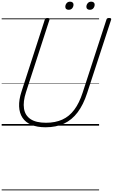

<svg xmlns="http://www.w3.org/2000/svg" viewBox="-20 -1503 1350 2296"><path d="M525 19Q424 19 354.5 -10.5Q285 -40 248.5 -95.5Q212 -151 208.5 -230Q205 -309 237 -407L516 -1269Q519 -1279 525.5 -1283.5Q532 -1288 549 -1288Q562 -1288 568.5 -1283Q575 -1278 572 -1268L291 -401Q254 -287 267 -204.5Q280 -122 345.5 -78.5Q411 -35 530 -35Q642 -35 725.5 -73Q809 -111 868.5 -191Q928 -271 968 -394L1253 -1269Q1256 -1279 1263 -1283.5Q1270 -1288 1285 -1288Q1315 -1288 1309 -1268L1022 -390Q977 -251 908.5 -160Q840 -69 745.5 -25Q651 19 525 19ZM801 -1386Q783 -1386 772 -1395Q761 -1404 761 -1421Q761 -1445 776 -1464Q791 -1483 818 -1483Q836 -1483 847.5 -1474Q859 -1465 859 -1448Q859 -1424 844 -1405Q829 -1386 801 -1386ZM1054 -1386Q1036 -1386 1024.5 -1395Q1013 -1404 1013 -1421Q1013 -1445 1028.5 -1464Q1044 -1483 1071 -1483Q1089 -1483 1100.5 -1474Q1112 -1465 1112 -1448Q1112 -1424 1097 -1405Q1082 -1386 1054 -1386ZM0 763H1165V773H0ZM0 -20H1165V0H0ZM0 -505H1165V-500H0ZM0 -1283H1165V-1273H0Z"/></svg>

Font: Playwrite NL Guides
Style: Regular
Weight: 400
Designer: Veronika Burian, José Scaglione
Foundry: TypeTogether
Version: Version 1.003